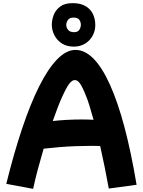

<svg xmlns="http://www.w3.org/2000/svg" viewBox="-20 -1132 908 1223"><path d="M191 71 20 39Q68 -155 120.5 -312Q173 -469 229 -581Q285 -693 343.5 -753.5Q402 -814 461 -814Q580 -814 680 -593.5Q780 -373 850 45L673 69Q661 3 647 -66.5Q633 -136 618 -202Q594 -203 566 -203Q517 -203 462.5 -201Q408 -199 355.5 -194.5Q303 -190 258 -185Q239 -121 221.5 -55.5Q204 10 191 71ZM375 -513Q353 -466 316 -361Q359 -366 407 -368.5Q455 -371 501 -371Q540 -371 576 -369Q562 -420 549.5 -460Q537 -500 527 -523Q506 -577 490 -599.5Q474 -622 457 -622Q439 -622 421 -598.5Q403 -575 375 -513ZM442 -1112Q494 -1112 526 -1092.5Q558 -1073 572.5 -1041.5Q587 -1010 587 -972.5Q587 -935 569.5 -903.5Q552 -872 521 -853.5Q490 -835 450 -835Q406 -835 374.5 -855Q343 -875 326.5 -907.5Q310 -940 310 -974Q310 -1005 322 -1036.5Q334 -1068 363 -1090Q392 -1112 442 -1112ZM452 -927Q476 -927 485.5 -942.5Q495 -958 495 -975Q495 -991 485.5 -1005.5Q476 -1020 448 -1020Q423 -1020 412.5 -1004.5Q402 -989 402 -973Q402 -956 414 -941.5Q426 -927 452 -927Z"/></svg>

Font: Mochiy Pop One
Style: Regular
Weight: 400
Designer: FONTDASU
Foundry: FONTDASU / Google Inc. / Adobe
Version: Version 2.000